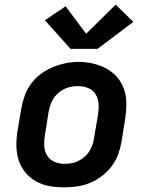

<svg xmlns="http://www.w3.org/2000/svg" viewBox="-20 -797 640 825"><path d="M255 8Q223 8 192 2.5Q161 -3 134.5 -18Q108 -33 89 -56Q70 -79 60.5 -108Q51 -137 50.5 -169Q50 -201 55 -233L72 -333Q77 -361 87 -388Q97 -415 114.5 -438.5Q132 -462 156.5 -480Q181 -498 208 -509Q235 -520 263 -525.5Q291 -531 319 -531Q351 -531 381.5 -523.5Q412 -516 438.5 -501.5Q465 -487 484.5 -464Q504 -441 513.5 -412Q523 -383 523 -351Q523 -319 518 -287L502 -187Q497 -159 487 -132Q477 -105 459 -81.5Q441 -58 417 -40Q393 -22 366 -11Q339 0 311 4Q283 8 255 8ZM257 -93Q272 -93 287 -95.5Q302 -98 316 -105Q330 -112 342.5 -122.5Q355 -133 363.5 -146.5Q372 -160 377 -174.5Q382 -189 384 -203L401 -303Q405 -327 403.5 -350Q402 -373 391 -391.5Q380 -410 359 -418.5Q338 -427 314 -427Q292 -427 270 -420Q248 -413 230 -397Q212 -381 202.5 -360Q193 -339 189 -317L173 -217Q169 -194 170 -171Q171 -148 182 -129.5Q193 -111 213.5 -102Q234 -93 257 -93ZM283 -587 173 -710 262 -770 350 -652 477 -777 553 -703 399 -587Z"/></svg>

Font: Zed Sans Extended
Style: Bold Italic
Weight: 700
Width: 7
Italic angle: -9°
Designer: Belleve Invis
Foundry: Belleve Invis
Version: Version 1.0.0; ttfautohint (v1.8.4)